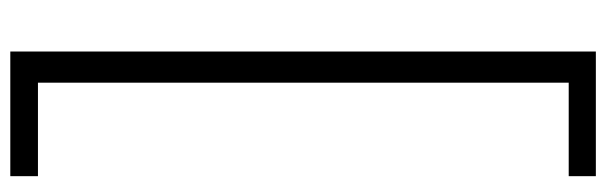

<svg xmlns="http://www.w3.org/2000/svg" viewBox="-432 -570 1205 382"><g transform="rotate(90 171.0 -379.5)"><path d="M115 -962H331V-908H115ZM83 -962H145V203H83ZM115 148H331V203H115Z"/></g></svg>

Font: Matangi Light
Style: Regular
Weight: 400
Version: Version 3.002